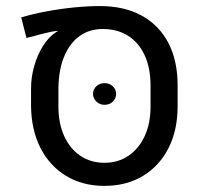

<svg xmlns="http://www.w3.org/2000/svg" viewBox="-20 -606 677 637"><path d="M326.2 10.7Q254.4 10.7 199.7 -22.2Q145 -55.2 114.5 -114.7Q84 -174.3 83 -253.4V-312Q83 -350.1 93.5 -387Q104 -423.8 122.6 -453.4Q141.1 -482.9 164.6 -498.5Q166 -499.5 167.7 -500.7Q169.4 -502 171.4 -502.4L170.9 -503.9Q152.3 -502 123.8 -494.6Q95.2 -487.3 67.9 -480L50.3 -548.3Q88.4 -559.6 133.8 -568.1Q179.2 -576.7 225.3 -581.3Q271.5 -585.9 311.5 -585.9Q392.1 -585.9 449.7 -554.4Q507.3 -522.9 538.3 -464.1Q569.3 -405.3 569.3 -322.3V-253.4Q569.3 -174.3 539.1 -114.7Q508.8 -55.2 454.1 -22.2Q399.4 10.7 326.2 10.7ZM326.2 -65.9Q372.1 -65.9 406.5 -89.4Q440.9 -112.8 460.2 -154.8Q479.5 -196.8 479.5 -252.9V-321.3Q479.5 -379.9 460.2 -422.1Q440.9 -464.4 405.3 -487.1Q369.6 -509.8 320.8 -509.8Q276.9 -509.8 244.4 -486.6Q211.9 -463.4 193.6 -420.2Q175.3 -377 173.8 -316.9V-252.9Q173.8 -196.8 192.9 -154.8Q211.9 -112.8 246.3 -89.4Q280.8 -65.9 326.2 -65.9ZM326.7 -258.3Q310.5 -258.3 299.6 -269.3Q288.6 -280.3 288.6 -294.4Q288.6 -309.6 299.6 -319.8Q310.5 -330.1 326.7 -330.1Q343.3 -330.1 354.2 -319.8Q365.2 -309.6 365.2 -294.4Q365.2 -279.3 354.2 -268.8Q343.3 -258.3 326.7 -258.3Z"/></svg>

Font: Heebo
Style: Regular
Weight: 400
Designer: Oded Ezer
Foundry: Ezer Type House
Version: Version 3.100